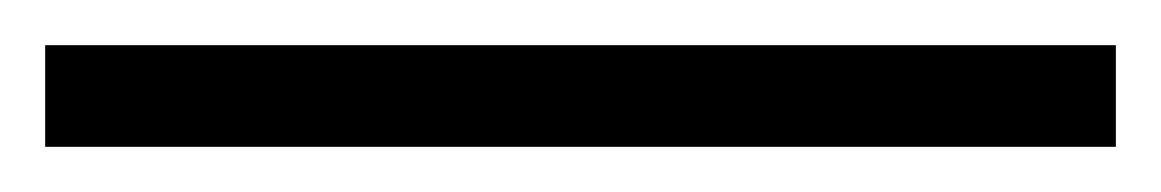

<svg xmlns="http://www.w3.org/2000/svg" viewBox="-23 -876 514 85"><path d="M471 -811V-856H-3V-811Z"/></svg>

Font: Noto Sans Tamil UI SemiCondensed Light
Style: Regular
Weight: 300
Width: 4
Designer: Jelle Bosma - Monotype Design Team
Foundry: Monotype Imaging Inc.
Version: Version 2.004